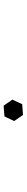

<svg xmlns="http://www.w3.org/2000/svg" viewBox="428 -576 145 1040"><g transform="rotate(-90 500.0 -55.5)"><path d="M390.1 -103.5 448.2 -107.9 481 -60.1 456.1 -7.3 397.9 -2.9 364.7 -50.8Z"/></g></svg>

Font: Jameel Khushkhat-L
Style: Regular
Weight: 400
Version: Version 3.5